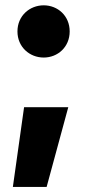

<svg xmlns="http://www.w3.org/2000/svg" viewBox="-20 -557 341 736"><path d="M147.5 -336.4C201.2 -336.4 247.1 -376.5 247.1 -436.5C247.1 -496.6 201.2 -536.6 147.5 -536.6C93.8 -536.6 46.9 -496.6 46.9 -436.5C46.9 -376.5 93.8 -336.4 147.5 -336.4ZM29.3 159.7H158.7L241.7 -146H72.3Z"/></svg>

Font: Wand UI Pro Black
Style: Regular
Weight: 900
Designer: Andreas Faust
Version: Version 1.003;FEAKit 1.0